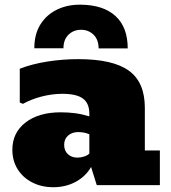

<svg xmlns="http://www.w3.org/2000/svg" viewBox="-20 -782 723 811"><path d="M205.6 8.8Q155.3 8.8 116 -11.5Q76.7 -31.7 54.4 -67.4Q32.2 -103 32.2 -149.4Q32.2 -221.7 87.9 -264.6Q143.6 -307.6 236.3 -307.6Q268.6 -307.6 297.9 -303.7Q327.1 -299.8 357.4 -290.5V-301.3Q357.4 -345.7 330.3 -365.7Q303.2 -385.7 243.7 -385.7Q200.7 -385.7 156.7 -374.5Q112.8 -363.3 76.7 -343.3L63.5 -349.1V-491.7Q114.7 -511.7 179.9 -522Q245.1 -532.2 311 -532.2Q457 -532.2 524.4 -483.4Q591.8 -434.6 591.8 -326.7V-146.5H655.3V0H388.7L364.7 -76.7Q341.8 -36.6 299.6 -13.9Q257.3 8.8 205.6 8.8ZM307.6 -116.2Q320.8 -116.2 335.2 -120.8Q349.6 -125.5 357.4 -133.3V-214.8Q345.2 -220.2 332.8 -222.2Q320.3 -224.1 309.6 -224.1Q284.7 -224.1 267.8 -209.5Q251 -194.8 251 -170.4Q251 -145.5 266.6 -130.9Q282.2 -116.2 307.6 -116.2ZM396.5 -577.6Q396.5 -614.3 375.2 -635.3Q354 -656.2 322.3 -656.2Q290.5 -656.2 269.3 -635.3Q248 -614.3 248 -578.1H125Q125 -638.2 151.1 -679.4Q177.2 -720.7 221.9 -741.9Q266.6 -763.2 321.8 -762.2Q417 -761.2 468.3 -713.9Q519.5 -666.5 519.5 -577.6Z"/></svg>

Font: Bevan
Style: Regular
Weight: 400
Designer: Vernon Adams
Foundry: Vernon Adams
Version: Version 2.100; ttfautohint (v1.8.3)